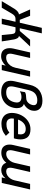

<svg xmlns="http://www.w3.org/2000/svg" viewBox="1216 -1998 751 3306"><g transform="rotate(90 1591.0 -344.5)"><path d="M90.8 -221.2Q109.4 -250 135 -272.5Q160.6 -294.9 186 -294.9L100.1 -487.8H209.5L279.3 -310.1H329.1L417 -689.5H511.7L423.8 -310.1H470.7L622.6 -487.8H737.3L555.7 -294.9Q580.1 -294.9 595.5 -269Q610.8 -243.2 616.2 -212.9L650.4 0H541L522.9 -177.7Q519.5 -208.5 507.1 -222.4Q494.6 -236.3 466.3 -236.3H406.7L352.5 0H257.8L312 -236.3H258.3Q206.5 -236.3 169.9 -169.4L70.3 0H-42.5Z M766.6 -135.3Q766.6 -168 774.9 -204.1L840.3 -487.8H935.5L869.1 -196.8Q861.3 -163.1 861.3 -142.6Q861.3 -110.8 877.4 -93Q893.6 -75.2 930.7 -75.2Q967.3 -75.2 1002.4 -93.3Q1037.6 -111.3 1064.7 -147.2Q1091.8 -183.1 1103.5 -233.9L1161.6 -487.8H1256.8L1145 0H1051.8L1066.9 -66.9Q1037.6 -32.7 994.1 -10.7Q950.7 11.2 905.3 11.2Q834.5 11.2 800.5 -29.1Q766.6 -69.3 766.6 -135.3Z M1328.6 -151.9Q1328.6 -183.6 1337.4 -221.7L1397 -479.5Q1423.8 -596.2 1497.1 -648.2Q1570.3 -700.2 1673.8 -700.2Q1724.6 -700.2 1763.4 -684.3Q1802.2 -668.5 1823.7 -637.2Q1845.2 -606 1845.2 -561Q1845.2 -539.1 1839.4 -512.7Q1834 -490.2 1819.3 -465.1Q1804.7 -439.9 1781 -417.5Q1757.3 -395 1726.6 -381.3Q1763.2 -370.1 1781.5 -337.6Q1799.8 -305.2 1799.8 -259.8Q1799.8 -231 1792.5 -200.2Q1776.9 -132.8 1738.3 -85.4Q1699.7 -38.1 1645 -14.2Q1590.3 9.8 1526.4 9.8Q1434.1 9.8 1381.3 -30.5Q1328.6 -70.8 1328.6 -151.9ZM1698.2 -221.7Q1702.6 -242.2 1702.6 -258.8Q1702.6 -298.8 1678 -318.8Q1653.3 -338.9 1608.9 -338.9Q1581.1 -338.9 1557.6 -332.5Q1534.2 -326.2 1508.8 -311L1524.4 -400.4Q1545.4 -412.1 1572.3 -416.3Q1599.1 -420.4 1628.4 -420.9Q1658.2 -420.9 1682.4 -435.8Q1706.5 -450.7 1722.7 -474.4Q1738.8 -498 1745.1 -524.9Q1748.5 -542 1748.5 -551.3Q1748.5 -611.8 1666 -611.8Q1597.7 -611.8 1552.5 -577.1Q1507.3 -542.5 1487.8 -457L1432.1 -217.3Q1424.8 -186 1424.8 -162.1Q1424.8 -115.7 1451.9 -95.9Q1479 -76.2 1531.2 -76.2Q1599.1 -76.2 1640.6 -114Q1682.1 -151.9 1698.2 -221.7Z M1881.8 -175.8Q1881.8 -211.9 1890.6 -250Q1905.3 -314.9 1942.4 -370.6Q1979.5 -426.3 2036.1 -460.2Q2092.8 -494.1 2162.6 -494.1Q2254.9 -494.1 2296.4 -447.5Q2337.9 -400.9 2337.9 -323.7Q2337.9 -280.8 2326.2 -231Q2323.7 -221.2 2318.8 -208.5H1980Q1976.6 -191.4 1976.6 -174.3Q1976.6 -130.9 2001.5 -105.7Q2026.4 -80.6 2075.2 -80.6Q2120.1 -80.6 2153.8 -92Q2187.5 -103.5 2220.2 -131.3L2276.4 -70.3Q2227.1 -28.8 2177.2 -11.5Q2127.4 5.9 2068.4 5.9Q2006.3 5.9 1964.4 -17.6Q1922.4 -41 1902.1 -81.8Q1881.8 -122.6 1881.8 -175.8ZM2247.6 -280.3Q2251.5 -300.3 2251.5 -322.3Q2251.5 -367.2 2228.3 -389.9Q2205.1 -412.6 2155.8 -412.6Q2098.6 -412.6 2057.4 -375.2Q2016.1 -337.9 1997.1 -280.3Z M2740.7 -78.6Q2704.6 -34.2 2660.4 -13.2Q2616.2 7.8 2567.9 7.8Q2496.1 7.8 2461.4 -31.5Q2426.8 -70.8 2426.8 -133.8Q2426.8 -163.1 2434.6 -197.3L2501.5 -487.8H2597.2L2530.8 -200.2Q2523.4 -168.5 2523.4 -145.5Q2523.4 -76.2 2588.4 -76.2Q2624.5 -76.2 2656.5 -96.2Q2688.5 -116.2 2710.7 -149.2Q2732.9 -182.1 2741.7 -219.2L2803.2 -487.8H2898.9L2832.5 -198.2Q2825.2 -165.5 2825.2 -143.1Q2825.2 -76.2 2889.2 -76.2Q2925.3 -76.2 2957.5 -96.2Q2989.7 -116.2 3012 -149.2Q3034.2 -182.1 3042.5 -219.2L3104 -487.8H3199.7L3087.4 0H2992.2L3007.8 -64.9Q2980.5 -28.8 2943.6 -10Q2906.7 8.8 2868.7 8.8Q2817.4 8.8 2784.7 -14.4Q2752 -37.6 2740.7 -78.6Z"/></g></svg>

Font: Acari Sans Medium
Style: Italic
Weight: 500
Italic angle: -13°
Designer: Alfredo Marco Pradil and Stefan Peev
Foundry: Hanken Design Co.
Version: Version 1.045